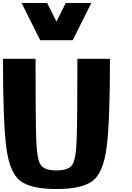

<svg xmlns="http://www.w3.org/2000/svg" viewBox="-20 -1270 884 1290"><path d="M500 -875H718.8Q718.8 -447.3 696.3 -278.3Q673.8 -109.4 602.5 -54.7Q531.2 0 359.4 0Q187.5 0 116.2 -54.7Q44.9 -109.4 22.5 -278.3Q0 -447.3 0 -875H218.8Q218.8 -460.9 223.6 -328.1Q228.5 -195.3 254.9 -160.2Q281.2 -125 359.4 -125Q437.5 -125 463.9 -160.2Q490.2 -195.3 495.1 -328.1Q500 -460.9 500 -875ZM296.9 -1250 359.4 -1125 421.9 -1250H593.8L468.8 -1000H250L125 -1250Z"/></svg>

Font: CraftyPE
Style: Regular
Weight: 400
Designer: Erek Butcher
Foundry: Haunted Coop
Version: Version 0.018;April 4, 2024;FontCreator 15.0.0.2962 64-bit